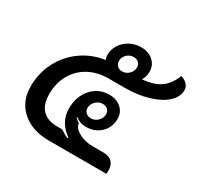

<svg xmlns="http://www.w3.org/2000/svg" viewBox="-140 -809 1002 973"><g transform="rotate(30 361.0 -322.0)"><path d="M37 -192Q37 -270 70.5 -335.5Q104 -401 164 -444Q224 -487 300 -498Q294 -510 294 -525Q294 -557 311.5 -584.5Q329 -612 359 -628Q389 -644 424 -644Q467 -644 494.5 -619.5Q522 -595 522 -557Q522 -526 507 -505Q573 -510 611.5 -536.5Q650 -563 672 -619Q696 -612 709 -597.5Q722 -583 722 -565Q722 -525 687 -493Q652 -461 590.5 -442.5Q529 -424 453 -424H359Q294 -424 244 -396.5Q194 -369 166 -319.5Q138 -270 138 -206Q138 -145 168 -114Q198 -83 256 -83H285Q312 -64 330 -58L333 -63Q298 -86 279.5 -119Q261 -152 261 -192Q261 -263 301.5 -309Q342 -355 405 -355Q447 -355 474 -331Q501 -307 501 -269Q501 -219 467 -186.5Q433 -154 380 -154Q345 -154 321 -175L318 -171Q331 -158 342 -153Q343 -126 379 -106Q415 -86 462 -86H524Q557 -86 574.5 -68.5Q592 -51 592 -19Q592 -7 591 0H254Q156 0 96.5 -52.5Q37 -105 37 -192ZM456 -544Q456 -561 445 -571.5Q434 -582 416 -582Q393 -582 376.5 -566Q360 -550 360 -528Q360 -511 371 -500Q382 -489 399 -489Q422 -489 439 -505.5Q456 -522 456 -544ZM439 -260Q439 -277 427.5 -287.5Q416 -298 399 -298Q376 -298 358.5 -281Q341 -264 341 -242Q341 -225 352.5 -214.5Q364 -204 382 -204Q405 -204 422 -221Q439 -238 439 -260Z"/></g></svg>

Font: K2D Medium
Style: Italic
Weight: 500
Italic angle: -10°
Designer: Katatrad Aksorn Co.,Ltd.
Foundry: Cadson Demak Co.,Ltd.
Version: Version 1.000; ttfautohint (v1.6)